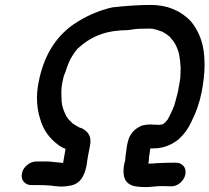

<svg xmlns="http://www.w3.org/2000/svg" viewBox="-20 -739 850 779"><path d="M570 20Q553 20 536 18Q481 12 481 -44Q481 -58 484 -74L487 -84Q489 -94 489 -103L490 -110Q492 -128 495 -147L498 -161Q508 -210 557 -230Q574 -234 591 -234L610 -233Q625 -233 627 -232V-233Q634 -233 636.5 -234Q639 -235 641 -235.5Q643 -236 651 -243L661 -255L664 -261Q686 -304 690 -321L702 -367Q712 -419 712 -430V-434L713 -463Q711 -497 708 -510Q705 -534 690 -562Q689 -563 687 -566.5Q685 -570 684 -571Q683 -572 667 -592H666Q656 -601 641 -609Q639 -609 636 -612H633Q617 -619 600 -622L589 -623Q539 -623 521 -620L501 -617Q434 -616 393 -601Q391 -601 390 -600L382 -597Q362 -590 333 -572Q332 -571 330.5 -570Q329 -569 327.5 -568Q326 -567 325 -567L324 -565Q316 -560 309.5 -554Q303 -548 295 -542Q283 -528 274 -513L271 -508Q259 -490 243 -440L242 -439Q239 -434 233 -405Q229 -382 229 -372V-356Q229 -342 230 -328L232 -313L233 -309Q236 -297 241 -285Q246 -273 248 -270V-269Q259 -252 266 -247L276 -237L298 -224Q301 -223 304 -221Q316 -218 324 -211Q347 -195 347 -166Q347 -157 345 -148L344 -142Q335 -97 334 -87.5Q333 -78 331 -67Q318 2 271 13L265 14Q247 18 228 18Q195 16 187 14Q162 12 137 12H108Q88 12 76 -2Q68 -12 68 -26Q68 -31 69 -36Q73 -55 89.5 -69Q106 -83 126 -84H175L236 -78Q239 -92 246 -135Q229 -141 214 -153Q162 -192 144 -253Q130 -295 130 -341Q130 -373 137 -407Q167 -562 278 -640Q352 -690 435 -709Q524 -719 591 -719Q691 -719 754 -653Q795 -604 806 -535Q810 -508 810 -478Q810 -426 798 -365Q786 -303 756 -244Q738 -204 705 -174Q659 -137 603 -137H590L585 -104Q585 -94 582 -75Q598 -75 615 -77Q654 -79 693 -79Q713 -79 725 -65Q733 -55 733 -41Q733 -36 732 -31Q728 -12 711.5 2.5Q695 17 675 17L642 16Q620 16 603.5 18Q587 20 570 20Z"/></svg>

Font: Bad Comic
Style: Italic
Weight: 400
Italic angle: -11°
Designer: GGBotNet
Foundry: GGBotNet
Version: 0.95